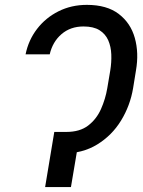

<svg xmlns="http://www.w3.org/2000/svg" viewBox="-20 -757 577 777"><path d="M225.1 -223.1H248.5Q303.2 -223.1 336.9 -249Q370.6 -274.9 388.7 -315.7Q406.7 -356.4 414.1 -399.9L426.3 -472.2Q431.6 -504.9 430.4 -536.6Q429.2 -568.4 418 -594Q406.7 -619.6 382.6 -634.8Q358.4 -649.9 317.9 -649.9Q265.1 -649.9 229 -618.9Q192.9 -587.9 181.2 -537.1H83.5Q95.2 -594.7 129.9 -639.9Q164.6 -685.1 216.6 -711.2Q268.6 -737.3 331.5 -737.3Q412.6 -737.3 460.7 -700.4Q508.8 -663.6 525.6 -603.3Q542.5 -543 530.3 -472.2L518.6 -399.9Q506.8 -329.6 470 -269.3Q433.1 -209 373.5 -172.4Q314 -135.7 232.9 -135.7H210ZM304.7 -223.1 267.1 0H162.6L199.7 -223.1Z"/></svg>

Font: Inter 17pt
Style: Italic
Weight: 400
Italic angle: -9.3988°
Version: Version 4.001;git-66647c0bb